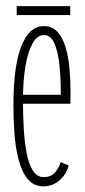

<svg xmlns="http://www.w3.org/2000/svg" viewBox="-20 -614 286 644"><path d="M126 11Q92.5 11 72.2 -14.2Q52 -39.5 41.8 -80.2Q31.5 -121 28.2 -169Q25 -217 25 -262.5Q25 -325.5 31.5 -374.8Q38 -424 51 -457.8Q64 -491.5 83 -509Q102 -526.5 127 -526.5Q156 -526.5 173.8 -506Q191.5 -485.5 200.8 -452.8Q210 -420 213.2 -381.8Q216.5 -343.5 216.5 -308Q216.5 -297 216.5 -286.5Q216.5 -276 216 -266H50.5V-296H184Q184 -348 179.5 -393.8Q175 -439.5 162.8 -468Q150.5 -496.5 127 -496.5Q105 -496.5 89.2 -468.5Q73.5 -440.5 65.2 -391.2Q57 -342 57 -278Q57 -231.5 59.5 -185.8Q62 -140 69 -102.5Q76 -65 89.8 -42.5Q103.5 -20 126 -20Q152.5 -20 166 -37.2Q179.5 -54.5 183.5 -70L210.5 -59Q203.5 -30.5 180.2 -9.8Q157 11 126 11ZM36 -563.5V-593.5H215.5V-563.5Z"/></svg>

Font: Imbue Thin
Style: Regular
Weight: 100
Designer: Tyler Finck
Foundry: Etcetera Type Company
Version: Version 1.102